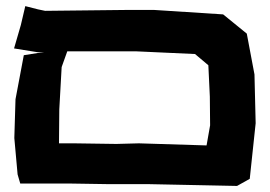

<svg xmlns="http://www.w3.org/2000/svg" viewBox="-20 -612 891 634"><path d="M438.5 -138.7 364.3 -136.7 225.6 -138.7H174.8L175.8 -251L183.6 -390.6L202.1 -442.4H333H431.6L624 -433.6L668 -396.5L672.9 -293L673.8 -198.2L662.1 -131.8ZM63.5 -591.8 48.8 -529.3 26.4 -452.1 104.5 -439.5 126 -440.4 58.6 -429.7 31.2 -284.2 27.3 -156.2 38.1 -36.1 46.9 -5.9H214.8L341.8 -3.9H473.6L762.7 2L804.7 -21.5L824.2 -205.1L820.3 -366.2L794.9 -501L716.8 -564.5L490.2 -579.1H391.6L128.9 -576.2L105.5 -581.1Z"/></svg>

Font: MaokenAssortedSans-TC
Style: Regular
Weight: 500
Version: Version 0.83